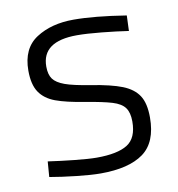

<svg xmlns="http://www.w3.org/2000/svg" viewBox="-65 -569 593 638"><g transform="rotate(-10 232.0 -249.5)"><path d="M54 -8 58 -60Q99 -54 147 -49Q195 -44 221 -44Q291 -44 324.5 -65Q358 -86 358 -142Q358 -172 346 -188.5Q334 -205 304.5 -214Q275 -223 215 -233Q152 -243 117 -256Q82 -269 64.5 -295Q47 -321 47 -368Q47 -443 98 -476Q149 -509 224 -509Q294 -509 401 -492L399 -440Q359 -446 309 -451Q259 -456 226 -456Q108 -456 108 -371Q108 -344 119 -329Q130 -314 157.5 -304Q185 -294 242 -285Q311 -274 347.5 -259.5Q384 -245 401 -219Q418 -193 418 -145Q418 -61 369 -25.5Q320 10 225 10Q194 10 144 4.5Q94 -1 54 -8Z"/></g></svg>

Font: Cairo Light
Style: Regular
Weight: 300
Designer: Mohamed Gaber, Accademia di Belle Arti di Urbino and others
Foundry: Kief Type Foundry, Accademia di Belle Arti di Urbino and others
Version: Version 3.011